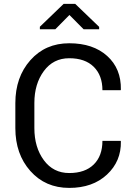

<svg xmlns="http://www.w3.org/2000/svg" viewBox="-20 -940 673 971"><path d="M590.3 -227.5 591.3 -224.6Q593.3 -124.5 521 -57.1Q448.7 10.3 330.1 10.3Q209.5 10.3 133.5 -75.2Q57.6 -160.6 57.6 -292V-418.5Q57.6 -549.8 133.5 -635.5Q209.5 -721.2 330.1 -721.2Q450.7 -721.2 522 -657Q593.3 -592.8 591.3 -486.8L590.3 -483.9H498Q498 -558.6 454.1 -602.1Q410.2 -645.5 330.1 -645.5Q249.5 -645.5 201.7 -580.6Q153.8 -515.6 153.8 -419.4V-292Q153.8 -194.8 201.7 -129.9Q249.5 -64.9 330.1 -64.9Q410.2 -64.9 454.1 -108.2Q498 -151.4 498 -227.5ZM481.4 -804.2V-792H402.8L331.1 -864.3L259.8 -792H181.6V-804.7L301.8 -920.4H360.4Z"/></svg>

Font: GeogebraSans
Style: Regular
Weight: 400
Designer: Google
Version: Version 1.100140; 2013